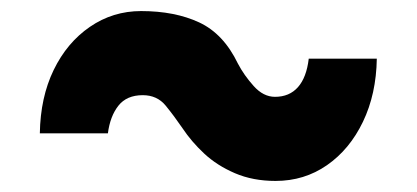

<svg xmlns="http://www.w3.org/2000/svg" viewBox="-20 -490 753 347"><path d="M478 -163Q437 -163 404.5 -177Q372 -191 349 -212.5Q326 -234 310 -258Q295 -280 279.5 -299Q264 -318 238 -318Q209 -318 194 -299Q179 -280 175 -249H52Q53 -314 77 -363.5Q101 -413 142.5 -441.5Q184 -470 235 -470Q296 -470 340 -449.5Q384 -429 410 -375Q421 -354 438.5 -334.5Q456 -315 477 -315Q503 -315 518.5 -332.5Q534 -350 538 -384H661Q660 -320 636 -270Q612 -220 571 -191.5Q530 -163 478 -163Z"/></svg>

Font: Figtree ExtraBold
Style: Regular
Weight: 800
Designer: Erik Kennedy
Foundry: Erik Kennedy
Version: Version 2.002